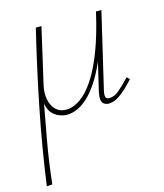

<svg xmlns="http://www.w3.org/2000/svg" viewBox="-106 -488 734 857"><g transform="rotate(-15 261.0 -59.5)"><path d="M4 289Q28 115 63 -60Q98 -235 140 -408H166L107 -151Q99 -116 105 -85.5Q111 -55 129.5 -37Q148 -19 177 -19Q209 -19 242 -41.5Q275 -64 307 -112Q339 -160 367 -233.5Q395 -307 418 -408H436Q405 -269 363 -177.5Q321 -86 272.5 -41Q224 4 173 4Q160 4 142.5 -2Q125 -8 110 -22.5Q95 -37 89 -64Q83 -91 90 -132L92 -95Q75 -5 57.5 93Q40 191 30 287ZM368 4Q354 4 345 -3Q336 -10 334.5 -23Q333 -36 337 -56L420 -408H443L361 -59Q356 -37 359.5 -28Q363 -19 376 -19Q399 -19 422 -38.5Q445 -58 474 -89L486 -77Q453 -40 423.5 -18Q394 4 368 4Z"/></g></svg>

Font: Ysabeau Office Thin
Style: Italic
Weight: 250
Italic angle: -12°
Designer: Christian Thalmann (Catharsis Fonts)
Version: Version 2.001;gftools[0.9.30]; featfreeze: tnum,lnum,ss02